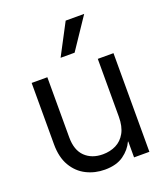

<svg xmlns="http://www.w3.org/2000/svg" viewBox="-138 -841 814 943"><g transform="rotate(-20 268.5 -369.0)"><path d="M400.4 -213.9V-515.6H482.4V0H402.3V-83H400.4Q383.8 -45.9 346.4 -19Q309.1 7.8 248 7.8Q196.3 7.8 152.1 -14.4Q107.9 -36.6 81.3 -81.8Q54.7 -127 54.7 -195.3V-515.6H136.7V-201.2Q136.7 -134.3 171.9 -100.3Q207 -66.4 264.6 -66.4Q302.2 -66.4 333 -81.5Q363.8 -96.7 382.1 -129.4Q400.4 -162.1 400.4 -213.9ZM230.5 -583 316.4 -746.1H413.1L303.7 -583Z"/></g></svg>

Font: Inter Display V
Style: Regular
Weight: 400
Designer: Rasmus Andersson
Foundry: rsms
Version: Version 3.015;git-src